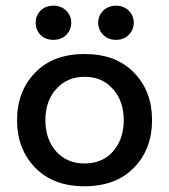

<svg xmlns="http://www.w3.org/2000/svg" viewBox="-20 -645 595 675"><path d="M168 -625C149.1 -625 133.8 -619.1 122.1 -607.4C111 -595.7 105.5 -581.7 105.5 -565.4C105.5 -548.5 111 -534.2 122.1 -522.5C133.8 -510.7 149.1 -504.9 168 -504.9C186.2 -504.9 201.2 -510.7 212.9 -522.5C224.6 -534.2 230.5 -548.5 230.5 -565.4C230.5 -581.7 224.6 -595.7 212.9 -607.4C201.2 -619.1 186.2 -625 168 -625ZM387.7 -625C369.5 -625 354.5 -619.1 342.8 -607.4C331.1 -595.7 325.2 -581.7 325.2 -565.4C325.2 -548.5 331.1 -534.2 342.8 -522.5C354.5 -510.7 369.5 -504.9 387.7 -504.9C405.9 -504.9 420.9 -510.7 432.6 -522.5C444.3 -534.2 450.2 -548.5 450.2 -565.4C450.2 -581.7 444.3 -595.7 432.6 -607.4C420.9 -619.1 405.9 -625 387.7 -625ZM277.3 -70.3C236.3 -70.3 203.1 -84.3 177.7 -112.3C152.3 -141 139.6 -177.7 139.6 -222.7C139.6 -267.6 152.3 -304 177.7 -332C203.1 -360.7 236.3 -375 277.3 -375C319 -375 352.2 -360.7 377 -332C402.3 -304 415 -267.6 415 -222.7C415 -177.7 402.3 -141 377 -112.3C352.2 -84.3 319 -70.3 277.3 -70.3ZM277.3 9.8C350.9 9.8 408.9 -12 451.2 -55.7C493.5 -99.3 514.6 -154.9 514.6 -222.7C514.6 -290.4 493.5 -346 451.2 -389.6C408.9 -433.3 350.9 -455.1 277.3 -455.1C203.8 -455.1 145.8 -433.3 103.5 -389.6C61.2 -346 40 -290.4 40 -222.7C40 -154.9 61.2 -99.3 103.5 -55.7C145.8 -12 203.5 9.8 276.4 9.8Z"/></svg>

Font: Helmet
Style: Regular
Weight: 400
Designer: Carl Enlund
Version: 1.0